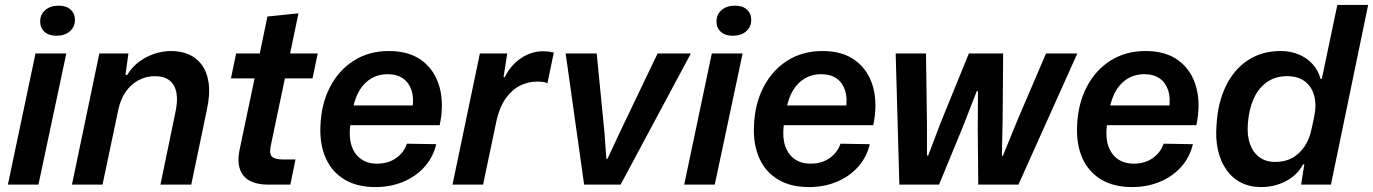

<svg xmlns="http://www.w3.org/2000/svg" viewBox="-20 -749 5571 779"><path d="M12 0 124 -532H249L136 0ZM209 -604Q178 -604 160.5 -620Q143 -636 143 -662Q143 -690 163.5 -708Q184 -726 218 -726Q249 -726 266.5 -710Q284 -694 284 -668Q284 -640 263.5 -622Q243 -604 209 -604Z M272 0 383 -532H501L489 -445H496Q525 -492 574 -517Q623 -542 675 -542Q712 -542 744 -529Q776 -516 798 -487Q820 -458 826.5 -412.5Q833 -367 819 -302L756 0H631L691 -290Q702 -339 696 -372Q690 -405 668 -422.5Q646 -440 608 -440Q573 -440 542 -423.5Q511 -407 490 -376.5Q469 -346 460 -304L396 0Z M1069 0Q996 0 967 -37.5Q938 -75 952 -141L1013 -431H917L938 -532H1034L1065 -682L1191 -695L1157 -532H1269L1248 -431H1136L1078 -155Q1072 -122 1085 -112Q1098 -102 1127 -102H1179L1158 0Z M1503 10Q1429 10 1378 -20.5Q1327 -51 1302 -106.5Q1277 -162 1280 -236Q1283 -326 1318.5 -395Q1354 -464 1415.5 -503Q1477 -542 1558 -542Q1641 -542 1693 -502.5Q1745 -463 1763.5 -395Q1782 -327 1764 -241H1401Q1395 -192 1406.5 -157.5Q1418 -123 1444.5 -104Q1471 -85 1510 -85Q1555 -85 1587 -107.5Q1619 -130 1631 -166L1750 -164Q1737 -110 1701.5 -71Q1666 -32 1615 -11Q1564 10 1503 10ZM1412 -309 1402 -321H1663L1653 -308Q1660 -350 1650 -381.5Q1640 -413 1615.5 -430.5Q1591 -448 1552 -448Q1517 -448 1488.5 -432Q1460 -416 1440.5 -385.5Q1421 -355 1412 -309Z M1816 0 1927 -532H2038L2023 -436H2028Q2052 -485 2094 -513Q2136 -541 2183 -541Q2197 -541 2208 -539.5Q2219 -538 2227 -536L2201 -411Q2195 -415 2183.5 -416.5Q2172 -418 2160 -418Q2124 -418 2091 -402Q2058 -386 2033 -351.5Q2008 -317 1995 -262L1940 0Z M2350 0 2275 -532H2401L2433 -206L2440 -105H2445L2490 -202L2648 -532H2783L2498 0Z M2756 0 2868 -532H2993L2880 0ZM2953 -604Q2922 -604 2904.5 -620Q2887 -636 2887 -662Q2887 -690 2907.5 -708Q2928 -726 2962 -726Q2993 -726 3010.5 -710Q3028 -694 3028 -668Q3028 -640 3007.5 -622Q2987 -604 2953 -604Z M3262 10Q3188 10 3137 -20.5Q3086 -51 3061 -106.5Q3036 -162 3039 -236Q3042 -326 3077.5 -395Q3113 -464 3174.5 -503Q3236 -542 3317 -542Q3400 -542 3452 -502.5Q3504 -463 3522.5 -395Q3541 -327 3523 -241H3160Q3154 -192 3165.5 -157.5Q3177 -123 3203.5 -104Q3230 -85 3269 -85Q3314 -85 3346 -107.5Q3378 -130 3390 -166L3509 -164Q3496 -110 3460.5 -71Q3425 -32 3374 -11Q3323 10 3262 10ZM3171 -309 3161 -321H3422L3412 -308Q3419 -350 3409 -381.5Q3399 -413 3374.5 -430.5Q3350 -448 3311 -448Q3276 -448 3247.5 -432Q3219 -416 3199.5 -385.5Q3180 -355 3171 -309Z M3629 0 3614 -532H3737L3741 -249V-118H3746L3796 -250L3911 -532H4050L4048 -268L4045 -117H4049L4110 -266L4224 -532H4351L4112 0H3949L3947 -231L3948 -379H3943L3886 -233L3790 0Z M4573 10Q4499 10 4448 -20.5Q4397 -51 4372 -106.5Q4347 -162 4350 -236Q4353 -326 4388.5 -395Q4424 -464 4485.5 -503Q4547 -542 4628 -542Q4711 -542 4763 -502.5Q4815 -463 4833.5 -395Q4852 -327 4834 -241H4471Q4465 -192 4476.5 -157.5Q4488 -123 4514.5 -104Q4541 -85 4580 -85Q4625 -85 4657 -107.5Q4689 -130 4701 -166L4820 -164Q4807 -110 4771.5 -71Q4736 -32 4685 -11Q4634 10 4573 10ZM4482 -309 4472 -321H4733L4723 -308Q4730 -350 4720 -381.5Q4710 -413 4685.5 -430.5Q4661 -448 4622 -448Q4587 -448 4558.5 -432Q4530 -416 4510.5 -385.5Q4491 -355 4482 -309Z M5097 10Q5051 10 5015.5 -8Q4980 -26 4956 -60Q4932 -94 4921.5 -140.5Q4911 -187 4916 -244Q4921 -332 4953.5 -399.5Q4986 -467 5043 -504.5Q5100 -542 5176 -542Q5216 -542 5249.5 -528Q5283 -514 5306 -488.5Q5329 -463 5338 -429H5343L5406 -729H5531L5380 0H5259L5272 -82H5267Q5243 -38 5197 -14Q5151 10 5097 10ZM5154 -92Q5194 -92 5223.5 -108.5Q5253 -125 5273 -155Q5293 -185 5301 -224L5312 -275Q5322 -323 5312 -360.5Q5302 -398 5274 -419Q5246 -440 5202 -440Q5155 -440 5120.5 -416Q5086 -392 5066.5 -348.5Q5047 -305 5043 -248Q5039 -200 5051.5 -165Q5064 -130 5090 -111Q5116 -92 5154 -92Z"/></svg>

Font: Mona Sans ExtraLight SemiBold
Style: Italic
Weight: 600
Italic angle: -11.6951°
Version: Version 2.000